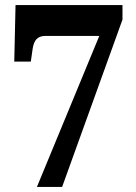

<svg xmlns="http://www.w3.org/2000/svg" viewBox="-20 -734 534 754"><path d="M125 0H224L461 -657V-714H41L36 -492H101L108 -541C113 -576 127 -593 159 -593H370Z"/></svg>

Font: Noto Serif Tamil Condensed Black
Style: Regular
Weight: 900
Width: 3
Designer: Indian Type Foundry, Tom Grace, and the Monotype Design Team
Foundry: Monotype Imaging Inc.
Version: Version 2.004